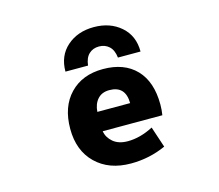

<svg xmlns="http://www.w3.org/2000/svg" viewBox="-109 -914 1218 1066"><g transform="rotate(-15 500.0 -380.5)"><path d="M412.1 -202.1Q418 -165 449.2 -138.7Q480.5 -112.3 533.2 -112.3Q604.5 -112.3 679.7 -151.4L719.7 -31.2Q625 11.7 518.6 11.7Q392.6 11.7 316.9 -62Q241.2 -135.7 241.2 -260.7Q241.2 -387.7 312 -461.4Q382.8 -535.2 502 -535.2Q624 -535.2 691.9 -464.4Q759.8 -393.6 759.8 -262.7Q759.8 -231.4 754.9 -202.1ZM411.1 -313.5H599.6Q598.6 -413.1 505.9 -413.1Q462.9 -413.1 438.5 -385.7Q414.1 -358.4 411.1 -313.5ZM729.5 -575.2H599.6Q594.7 -619.1 571.3 -640.6Q547.9 -662.1 513.2 -662.1Q478.5 -662.1 455.6 -640.6Q432.6 -619.1 427.7 -575.2H297.9Q297.9 -666 358.9 -719.7Q419.9 -773.4 513.2 -773.4Q606.4 -773.4 668 -719.7Q729.5 -666 729.5 -575.2Z"/></g></svg>

Font: GenEi Gothic M Heavy
Style: Regular
Weight: 800
Designer: o_tamon (Modified); [Source Han Sans]
Ryoko NISHIZUKA  (kana & ideographs); Paul D. Hunt (Latin, Greek & Cyrillic); Wenl
Version: Version 1.1a;Original Version 1.004